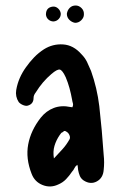

<svg xmlns="http://www.w3.org/2000/svg" viewBox="-20 -676 436 698"><path d="M261 -77Q254 -72 250.5 -64.5Q247 -57 242 -52Q232 -37 220 -24.5Q208 -12 191 -5Q163 8 134.5 -3.5Q106 -15 95 -44Q73 -100 82.5 -151Q92 -202 128 -248Q148 -273 175.5 -283.5Q203 -294 236 -287Q238 -287 239.5 -286.5Q241 -286 243 -286Q247 -294 245 -300.5Q243 -307 242 -314Q238 -336 232.5 -356Q227 -376 219 -395Q207 -421 197.5 -423Q188 -425 167 -407Q134 -379 110 -340Q102 -330 102 -320Q102 -298 81 -292Q74 -290 64 -294Q54 -298 48 -305Q35 -325 39 -349Q43 -372 52 -392.5Q61 -413 74 -431Q88 -451 104 -467.5Q120 -484 140 -497Q172 -517 209.5 -514.5Q247 -512 276 -479Q289 -466 296.5 -450.5Q304 -435 311 -418Q322 -387 329.5 -355Q337 -323 341 -290Q346 -245 350 -201Q354 -157 357 -112Q360 -86 357 -59Q355 -29 332 -16.5Q309 -4 284 -20Q274 -27 270 -37Q266 -47 264 -58Q263 -63 263 -67.5Q263 -72 261 -77ZM176 -100Q192 -117 207 -133.5Q222 -150 233 -170Q236 -176 232.5 -184.5Q229 -193 222 -197Q215 -202 211.5 -198.5Q208 -195 203 -193Q202 -191 200 -189Q198 -187 197 -185Q184 -166 178 -145.5Q172 -125 176 -100ZM285 -623Q285 -612 275.5 -602.5Q266 -593 253 -593Q241 -595 232 -604Q223 -613 223 -626Q225 -639 233.5 -647.5Q242 -656 255 -656Q267 -656 276.5 -646.5Q286 -637 285 -623ZM175 -598Q164 -598 156 -605Q148 -612 147 -623Q147 -649 172 -652Q183 -653 191.5 -645Q200 -637 201 -626Q201 -615 193.5 -607Q186 -599 175 -598Z"/></svg>

Font: Delicious Handrawn
Style: Regular
Weight: 400
Designer: Agung Rohmat
Foundry: Agung Rohmat
Version: Version 1.002; ttfautohint (v1.8.4.7-5d5b);gftools[0.9.27]